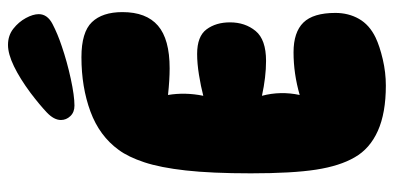

<svg xmlns="http://www.w3.org/2000/svg" viewBox="-266 -688 961 468"><g transform="rotate(-90 214.0 -454.5)"><path d="M308 -736Q369 -736 393.5 -710.5Q418 -685 418 -636Q418 -578 385 -549.5Q352 -521 281 -521Q267 -521 250.5 -522Q234 -523 216 -525Q223 -483 214 -439Q237 -445 265 -449.5Q293 -454 316 -454Q359 -454 376 -431Q393 -408 393 -374Q393 -337 372 -311.5Q351 -286 299 -286Q260 -286 214 -296Q226 -251 216 -204Q268 -219 320 -219Q369 -219 392.5 -195Q416 -171 416 -117Q416 -85 401.5 -59.5Q387 -34 356 -19Q335 -9 303 -1.5Q271 6 239 6Q172 6 128.5 -13.5Q85 -33 64 -70Q43 -106 34 -164Q25 -222 25 -323Q25 -419 32 -481.5Q39 -544 52 -583Q65 -622 82 -645Q116 -692 175.5 -714Q235 -736 308 -736ZM155 -786Q155 -803 173.5 -820.5Q192 -838 221 -860Q256 -886 286 -900.5Q316 -915 338 -915Q361 -915 377.5 -902Q394 -889 403.5 -871.5Q413 -854 413 -840Q413 -819 389 -806.5Q365 -794 335 -784Q297 -771 255.5 -762Q214 -753 190 -753Q174 -753 164.5 -763Q155 -773 155 -786Z"/></g></svg>

Font: DynaPuff Condensed
Style: Bold
Weight: 700
Width: 3
Designer: Toshi Omagari, Jennifer Daniel
Foundry: Google Fonts
Version: Version 2.000; ttfautohint (v1.8.4.7-5d5b)